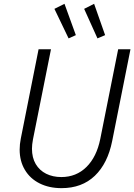

<svg xmlns="http://www.w3.org/2000/svg" viewBox="-20 -978 704 1006"><path d="M83 -194.3Q83 -221.7 88.9 -251.5L182.1 -719.7H247.1L152.8 -248Q147.5 -220.2 147.5 -198.7Q147.5 -151.9 167.2 -118.4Q187 -85 221.9 -67.6Q256.8 -50.3 301.3 -50.3Q379.4 -50.3 432.9 -103Q486.3 -155.8 505.4 -250L599.1 -719.7H663.6L567.9 -239.7Q544.4 -121.6 476.8 -56.9Q409.2 7.8 302.2 7.8Q237.3 7.8 187.5 -17.1Q137.7 -42 110.4 -87.9Q83 -133.8 83 -194.3ZM265.1 -931.6 317.9 -958 377.4 -793.9 339.4 -776.9ZM420.9 -931.6 473.1 -958 530.8 -793.9 490.7 -776.9Z"/></svg>

Font: Reddit Sans Chocolate Light
Style: Italic
Weight: 300
Italic angle: -11.25°
Designer: Stephen Hutchings
Version: Version 1.013